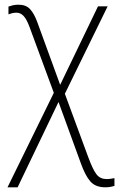

<svg xmlns="http://www.w3.org/2000/svg" viewBox="-20 -557 516 817"><path d="M59 -537Q91 -537 108.5 -517.5Q126 -498 139 -462L236 -196L397 -530H438L256 -158L356 113Q376 167 391.5 186Q407 205 434 205Q444 205 452 203.5Q460 202 467 201V234Q460 236 451 238Q442 240 428 240Q386 240 364 214.5Q342 189 323 135L229 -123L55 240H12L209 -162L105 -444Q93 -476 80 -489.5Q67 -503 50 -503Q40 -503 32 -501Q24 -499 16 -496V-529Q24 -532 34.5 -534.5Q45 -537 59 -537Z"/></svg>

Font: Noto Sans Disp ExtLt
Style: Regular
Weight: 200
Designer: Monotype Design Team
Foundry: Monotype Imaging Inc.
Version: Version 2.000;GOOG;noto-source:20170915:90ef993387c0